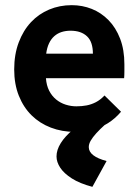

<svg xmlns="http://www.w3.org/2000/svg" viewBox="-20 -499 540 744"><path d="M270 12Q220 12 177 -4.5Q134 -21 102.5 -52Q71 -83 53 -128Q35 -173 35 -230Q35 -288 52.5 -334.5Q70 -381 100 -413Q130 -445 170.5 -462Q211 -479 258 -479Q299 -479 335.5 -464.5Q372 -450 400.5 -421Q429 -392 445.5 -349Q462 -306 462 -250Q462 -239 462 -223Q462 -207 461 -196H158Q160 -168 170.5 -147.5Q181 -127 197.5 -113.5Q214 -100 234.5 -93.5Q255 -87 276 -87Q297 -87 315.5 -90.5Q334 -94 351.5 -103Q369 -112 385 -129L449 -66Q426 -39 398 -21.5Q370 -4 337.5 4Q305 12 270 12ZM159 -291H340Q340 -313 334.5 -330Q329 -347 317.5 -358Q306 -369 290 -374.5Q274 -380 253 -380Q235 -380 219 -375Q203 -370 190.5 -359Q178 -348 170 -331Q162 -314 159 -291ZM393 125 338 225Q289 212 258.5 192.5Q228 173 213.5 151Q199 129 199 107Q199 82 215.5 55.5Q232 29 264 2.5Q296 -24 342 -47L387 -16Q367 2 353 17.5Q339 33 331.5 46Q324 59 324 71Q324 89 341.5 102.5Q359 116 393 125Z"/></svg>

Font: Inconsolata ExtraBold
Style: Regular
Weight: 800
Designer: Raph Levien, Cyreal, Brenton Simpson
Foundry: Raph Levien, Cyreal, Google
Version: Version 3.001